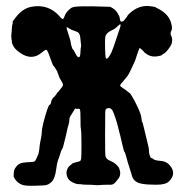

<svg xmlns="http://www.w3.org/2000/svg" viewBox="-20 -590 592 634"><path d="M157 -270 156 -267Q156 -266 164 -276L170 -285Q173 -287 173 -287.5Q173 -288 176.5 -292Q180 -296 180 -296.5Q180 -297 184 -301.5Q188 -306 188 -310Q188 -314 181.5 -324.5Q175 -335 175.5 -335.5Q176 -336 173 -342.5Q170 -349 170 -351Q170 -353 165.5 -360Q161 -367 159.5 -369.5Q158 -372 157 -372Q156 -372 153 -379.5Q150 -387 147 -395.5Q144 -404 140 -414.5Q136 -425 132.5 -425.5Q129 -426 116 -415Q83 -388 43 -418Q28 -429 23 -440Q18 -451 19 -451.5Q20 -452 19 -455.5Q18 -459 17.5 -467Q17 -475 17.5 -475.5Q18 -476 18.5 -486.5Q19 -497 19.5 -501Q20 -505 20 -505.5Q20 -506 21.5 -511Q23 -516 21.5 -517Q20 -518 30 -530Q54 -563 86 -568Q140 -577 176 -537Q186 -525 188.5 -527.5Q191 -530 194 -538.5Q197 -547 206.5 -556.5Q216 -566 224 -567Q238 -570 291 -569Q344 -568 344 -567.5Q344 -567 352 -563Q361 -558 368 -547Q375 -536 375.5 -530Q376 -524 377 -522.5Q378 -521 379 -519Q380 -517 381.5 -518.5Q383 -520 385 -519.5Q387 -519 390.5 -523.5Q394 -528 397.5 -532.5Q401 -537 401 -538Q401 -539 406 -544Q439 -576 480 -569Q494 -567 494 -566Q494 -565 499 -563Q541 -543 547 -506Q549 -494 546 -489Q542 -481 544 -475Q554 -455 542 -436.5Q530 -418 522 -413.5Q514 -409 514 -408Q514 -407 509 -406Q480 -398 461 -414Q458 -415 456.5 -417.5Q455 -420 449 -425.5Q443 -431 442 -431Q441 -431 440 -430Q439 -429 439 -427.5Q439 -426 438.5 -425.5Q438 -425 437 -422Q436 -419 432 -407.5Q428 -396 427 -392.5Q426 -389 424 -385Q422 -381 419 -374Q416 -367 409.5 -354Q403 -341 399.5 -337Q396 -333 392 -328Q388 -323 381.5 -315.5Q375 -308 377.5 -305.5Q380 -303 389 -297Q398 -291 402.5 -287Q407 -283 408 -283Q409 -283 416.5 -271Q424 -259 435 -235.5Q446 -212 447 -200Q448 -188 449.5 -187Q451 -186 452 -180.5Q453 -175 455 -168.5Q457 -162 458 -156.5Q459 -151 460.5 -146Q462 -141 464.5 -129.5Q467 -118 469.5 -108.5Q472 -99 472 -91Q472 -83 474.5 -76.5Q477 -70 478.5 -68.5Q480 -67 481 -68Q482 -69 482 -68Q489 -60 508 -59Q527 -58 538 -47Q565 -19 539 8Q528 20 497 20Q466 20 450 17Q419 13 414 -16Q412 -22 409.5 -29.5Q407 -37 406 -41.5Q405 -46 404 -47.5Q403 -49 400 -61Q397 -73 396 -75.5Q395 -78 394 -82Q393 -86 392 -87Q389 -89 384 -112.5Q379 -136 377 -142.5Q375 -149 373.5 -155.5Q372 -162 370.5 -168Q369 -174 366 -185Q363 -196 360.5 -202.5Q358 -209 358 -209L356 -215Q351 -225 351 -226Q351 -227 346.5 -230.5Q342 -234 337.5 -233Q333 -232 331 -231Q328 -229 327.5 -220.5Q327 -212 327 -146Q327 -80 328 -76Q330 -64 344 -59Q356 -54 364.5 -46Q373 -38 374 -33Q381 -14 371.5 -1Q362 12 357 16Q351 21 340 20Q319 20 310.5 21Q302 22 293 21Q284 20 270 20Q256 20 251 19Q246 18 238.5 18Q231 18 217.5 11Q204 4 200.5 -11Q197 -26 206 -38Q207 -39 207 -40L218 -49Q218 -51 228.5 -53.5Q239 -56 243 -57.5Q247 -59 248 -66.5Q249 -74 249 -110.5Q249 -147 248.5 -150.5Q248 -154 247.5 -161Q247 -168 246.5 -168Q246 -168 246 -187Q246 -206 245.5 -216Q245 -226 244 -228.5Q243 -231 239 -231Q235 -231 233 -230L231 -231Q232 -232 230 -232Q228 -232 223 -223.5Q218 -215 216 -212Q209 -203 209 -194.5Q209 -186 206 -177Q203 -168 201.5 -159.5Q200 -151 198.5 -146Q197 -141 194.5 -129.5Q192 -118 191 -115.5Q190 -113 189 -107.5Q188 -102 185 -97.5Q182 -93 180.5 -87Q179 -81 175 -70Q169 -57 166 -34Q162 -1 151 10Q140 21 127 22Q75 25 60 22Q36 17 25 -7Q25 -22 27 -28Q29 -34 29.5 -34Q30 -34 34 -40Q43 -53 67 -54Q91 -55 94 -57Q97 -59 99 -64Q101 -69 102.5 -71.5Q104 -74 104 -75Q104 -76 104 -76Q107 -79 108.5 -88.5Q110 -98 110 -99Q110 -100 110.5 -104.5Q111 -109 111.5 -113Q112 -117 113 -121.5Q114 -126 115.5 -134Q117 -142 117 -143Q119 -162 118.5 -162Q118 -162 123 -184Q139 -244 144 -244Q147 -244 150 -255L148 -254L147 -252Q156 -270 157 -270ZM329 -399Q334 -389 348 -417Q354 -431 364 -461.5Q374 -492 376.5 -499Q379 -506 378 -509Q377 -512 368 -503Q359 -494 349 -490Q330 -481 328 -469Q326 -457 327 -429Q328 -401 329 -399ZM246.5 -452Q246 -453 245.5 -462.5Q245 -472 242 -478Q239 -484 227.5 -487.5Q216 -491 208.5 -496Q201 -501 200 -500Q199 -499 201.5 -491.5Q204 -484 206 -477Q208 -470 210.5 -462.5Q213 -455 213.5 -449.5Q214 -444 217 -435Q220 -426 221.5 -426Q223 -426 229 -413.5Q235 -401 240 -401Q245 -401 245.5 -416Q246 -431 246.5 -431.5Q247 -432 247.5 -434.5Q248 -437 247.5 -444Q247 -451 246.5 -452Z"/></svg>

Font: TT2020 Style E
Style: Regular
Weight: 400
Version: Version 00.2